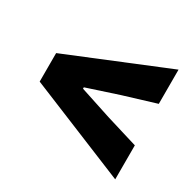

<svg xmlns="http://www.w3.org/2000/svg" viewBox="-111 -737 723 712"><g transform="rotate(30 250.0 -381.0)"><path d="M461.9 -146.5 38.1 -320.3V-442.4L461.9 -616.2V-469.7L324.2 -427.7L190.4 -383.8V-377.9L324.2 -334L461.9 -292Z"/></g></svg>

Font: Gen Shin Gothic Monospace Heavy
Style: Bold
Weight: 800
Designer: [Source Han Sans]
Ryoko NISHIZUKA  (kana & ideographs); Paul D. Hunt (Latin, Greek & Cyrillic); Wenlong ZHANG  (bopomofo
Version: Version 1.002.20150607